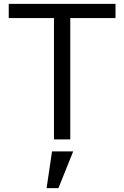

<svg xmlns="http://www.w3.org/2000/svg" viewBox="-20 -718 640 989"><path d="M342 -625V0H258V-625H25V-698H575V-625ZM248 62H357L281 251H220Z"/></svg>

Font: IBM Plaex Mono
Style: Regular
Weight: 400
Designer: Mike Abbink, Paul van der Laan, Pieter van Rosmalen
Foundry: Bold Monday
Version: Version 2.003